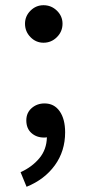

<svg xmlns="http://www.w3.org/2000/svg" viewBox="-20 -528 346 737"><path d="M147 -508Q118 -508 97 -487Q76 -466 76 -437Q76 -407 97 -385.5Q118 -364 147 -364Q177 -364 198.5 -385.5Q220 -407 220 -437Q220 -466 198.5 -487Q177 -508 147 -508ZM160 -1Q156 0 149 0Q120 0 100.5 -17.5Q81 -35 81 -66Q81 -95 101.5 -113Q122 -131 151 -131Q188 -131 209 -101Q230 -71 230 -20Q230 52 190.5 106.5Q151 161 82 189L59 133Q103 113 131 79.5Q159 46 160 -1Z"/></svg>

Font: Nebula Sans Medium
Style: Regular
Weight: 500
Designer: Paul D. Hunt for Adobe (as Source Sans)
Foundry: Nebula Entertainment & Broadcasting LLC
Version: Version 1.010